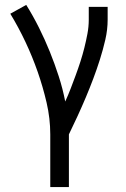

<svg xmlns="http://www.w3.org/2000/svg" viewBox="-20 -548 515 783"><path d="M185 215V0Q185 -65 170 -129.5Q155 -194 133.5 -255.5Q112 -317 84 -376.5Q56 -436 22 -492L87 -528Q115 -483 139 -435Q163 -387 183 -337.5Q203 -288 219.5 -237Q236 -186 246 -134Q258 -160 268.5 -187.5Q279 -215 289 -242Q299 -269 308 -297Q317 -325 324 -353Q331 -381 336.5 -410Q342 -439 342 -468V-520H419V-468Q419 -427 409.5 -386Q400 -345 387.5 -305.5Q375 -266 360.5 -227.5Q346 -189 330 -151Q314 -113 296.5 -75Q279 -37 261 0V215Z"/></svg>

Font: Iosevka QP
Style: Regular
Weight: 400
Designer: Belleve Invis
Foundry: Belleve Invis
Version: Version 20.0.0; ttfautohint (v1.8.4)